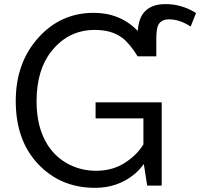

<svg xmlns="http://www.w3.org/2000/svg" viewBox="-20 -863 970 923"><path d="M687.5 29.3 671.4 -74.7Q650.4 -45.9 627 -26.4Q546.9 40 437 40Q270 40 161.6 -76.2Q55.7 -189.5 55.7 -377.4Q55.7 -563 166.5 -684.1Q273.4 -801.3 430.7 -801.3Q557.6 -801.3 642.6 -714.4Q649.4 -843.3 776.4 -843.3Q854 -843.3 922.4 -800.3L896.5 -735.4Q843.8 -770 792.5 -770Q758.3 -770 743.2 -747.1Q731.4 -729 731.4 -678.2V-592.3H641.6Q603.5 -654.3 566.4 -682.1Q516.1 -719.2 436 -719.2Q308.1 -719.2 226.6 -615.7Q155.8 -526.4 155.8 -376Q155.8 -249 209.5 -165.5Q249 -104 313.5 -71.8Q372.6 -42 441.9 -42Q525.4 -42 587.4 -85Q640.6 -121.1 669.4 -168.9V-293.9H439.5V-371.1H757.3V29.3Z"/></svg>

Font: FORM UDPGothic
Style: Regular
Weight: 400
Foundry: Pronama LLC
Version: Version 1.05101